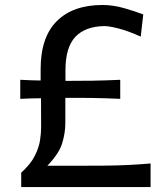

<svg xmlns="http://www.w3.org/2000/svg" viewBox="-20 -762 667 782"><path d="M66.4 0V-58.6Q105 -93.8 121.8 -127.4Q138.7 -161.1 143.1 -190.9Q147.5 -220.7 147.5 -244.6L147 -361.8Q127 -361.8 105.5 -361.1Q84 -360.4 62.5 -359.4V-437Q84 -436 105 -435.1Q126 -434.1 145.5 -434.1V-480Q145.5 -610.8 211.7 -676.3Q277.8 -741.7 397.5 -741.7Q441.4 -741.7 486.8 -728.5Q532.2 -715.3 563.5 -703.1L553.2 -612.8Q502.9 -635.7 463.6 -645.8Q424.3 -655.8 404.8 -655.8Q326.7 -654.3 286.6 -611.6Q246.6 -568.8 246.6 -475.6V-432.6Q303.2 -432.6 355.5 -433.3Q407.7 -434.1 469.7 -437V-359.4Q407.7 -362.3 355 -363Q302.2 -363.8 246.1 -363.3V-259.8Q246.1 -221.2 233.4 -179Q220.7 -136.7 172.9 -86.9H287.6Q355.5 -86.9 407.2 -87.4Q459 -87.9 503.4 -90.1Q547.9 -92.3 593.3 -96.2V0Z"/></svg>

Font: Pinar-FD Medium
Style: Regular
Weight: 500
Designer: Amin Abedi
Version: Version 3.000